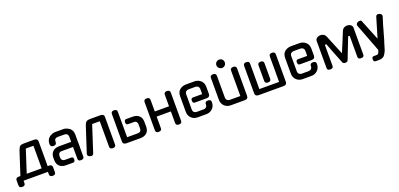

<svg xmlns="http://www.w3.org/2000/svg" viewBox="21 -1990 6879 3310"><g transform="rotate(-20 3460.5 -334.5)"><path d="M0 -46Q0 -91 48 -94H87L225 -519Q246 -571 265 -586.5Q284 -602 337 -602H524Q587 -602 587 -543V-94H620Q669 -91 669 -46V45Q669 93 614 93Q558 93 558 45V0H111V45Q111 93 55 93Q0 93 0 45ZM203 -94H477V-508H337Z M729 -153V-196Q729 -268 772.5 -308.5Q816 -349 889 -349H1111V-442Q1111 -473 1093 -490.5Q1075 -508 1043 -508H926Q859 -508 859 -446V-438Q859 -386 803 -386Q747 -386 747 -438V-447Q747 -521 801 -563H800Q860 -602 909 -602H1061Q1109 -602 1168 -563H1167Q1221 -522 1221 -443V-302L1222 -290V-199H1221V-42Q1221 6 1166 6Q1139 6 1125.5 -3Q1112 -12 1112 -36L1111 -255H908Q870 -257 854 -236Q839 -217 839 -189V-154Q844 -94 907 -94H1020Q1058 -94 1058 -47Q1056 0 1020 0H889Q816 0 772.5 -40Q729 -80 729 -153Z M1806 -549V-48Q1806 0 1751 0Q1696 0 1696 -48V-514H1556L1400 -33Q1389 0 1359 0Q1350 0 1333 -5Q1292 -18 1292 -49Q1292 -56 1295 -67L1444 -525Q1462 -574 1476 -586Q1498 -608 1556 -608H1743Q1770 -608 1788 -596Q1806 -584 1806 -549Z M1935 -560Q1935 -608 1990 -608Q2045 -608 2045 -561V-94H2238Q2306 -94 2306 -160V-234Q2306 -258 2291 -281Q2277 -302 2237 -300H2137Q2099 -300 2099 -347Q2101 -394 2137 -394H2256Q2329 -394 2372.5 -353.5Q2416 -313 2416 -241V-143Q2413 -74 2369.5 -37Q2326 0 2256 0H1997Q1935 0 1935 -59Z M2535 -560Q2535 -608 2590 -608Q2645 -608 2645 -560V-348H2906V-560Q2906 -608 2961 -608Q3016 -608 3016 -560V-42Q3016 6 2961 6Q2906 6 2906 -42V-254H2645V-42Q2645 6 2590 6Q2535 6 2535 -42Z M3145 -443Q3145 -565 3262 -596Q3284 -602 3305 -602H3465Q3516 -602 3561 -572Q3625 -529 3625 -444V-315Q3625 -256 3562 -256H3346Q3310 -256 3308 -303Q3308 -350 3346 -350H3514L3515 -408V-448Q3513 -476 3494 -492Q3475 -508 3447 -508H3323Q3295 -508 3276 -492Q3257 -476 3255 -448V-154Q3257 -126 3276 -110Q3295 -94 3323 -94H3447Q3475 -94 3494 -110Q3513 -126 3515 -154V-173Q3519 -213 3570 -213Q3621 -213 3625 -173V-152Q3622 -86 3576.5 -43Q3531 0 3465 0H3305Q3236 0 3190.5 -45Q3145 -90 3145 -159Z M3752 -159V-560Q3752 -608 3807 -608Q3862 -608 3862 -560V-154Q3864 -126 3883 -110Q3902 -94 3930 -94H4122V-560Q4122 -608 4177 -608Q4232 -608 4232 -560V-59Q4232 0 4170 0H3912Q3843 0 3797.5 -45Q3752 -90 3752 -159ZM3915 -732Q3915 -765 3937.5 -787Q3960 -809 3993 -809Q4026 -809 4047.5 -787Q4069 -765 4069 -732Q4069 -700 4047 -678Q4025 -656 3993 -656Q3961 -656 3938 -678Q3915 -700 3915 -732Z M4361 -560Q4361 -608 4416 -608Q4471 -608 4471 -560V-94H4833V-560Q4833 -608 4888 -608Q4943 -608 4943 -560V-59Q4943 0 4881 0H4423Q4361 0 4361 -59ZM4597 -198V-483Q4597 -531 4652 -531Q4707 -531 4707 -483V-198Q4707 -150 4652 -150Q4597 -150 4597 -198Z M5072 -443Q5072 -565 5189 -596Q5211 -602 5232 -602H5392Q5443 -602 5488 -572Q5552 -529 5552 -444V-315Q5552 -256 5489 -256H5273Q5237 -256 5235 -303Q5235 -350 5273 -350H5441L5442 -408V-448Q5440 -476 5421 -492Q5402 -508 5374 -508H5250Q5222 -508 5203 -492Q5184 -476 5182 -448V-154Q5184 -126 5203 -110Q5222 -94 5250 -94H5374Q5402 -94 5421 -110Q5440 -126 5442 -154V-173Q5446 -213 5497 -213Q5548 -213 5552 -173V-152Q5549 -86 5503.5 -43Q5458 0 5392 0H5232Q5163 0 5117.5 -45Q5072 -90 5072 -159Z M5683 -39V-533Q5683 -564 5706 -583.5Q5729 -603 5762 -607Q5795 -611 5825 -597Q5856 -582 5870 -550Q5871 -548 5883.5 -519Q5896 -490 5905 -467Q5921 -427 5927 -413L5950 -357Q6015 -200 6020 -188Q6043 -240 6091 -357L6114 -413Q6120 -427 6136 -467Q6145 -490 6157.5 -519Q6170 -548 6171 -550Q6185 -582 6216 -597Q6246 -611 6279 -607Q6312 -603 6335 -583.5Q6358 -564 6358 -533V-39Q6358 6 6303 6Q6248 6 6248 -39V-423L6221 -427Q6218 -416 6072 -45Q6061 -12 6021 -13H6020Q5980 -12 5969 -45L5870 -296Q5825 -410 5820 -427L5793 -423V-39Q5793 6 5738 6Q5683 6 5683 -39Z M6433 -538Q6425 -563 6437 -579Q6458 -609 6501 -609Q6530 -609 6537 -575L6683 -214L6790 -573Q6799 -609 6832 -609Q6848 -609 6866.5 -601Q6885 -593 6893 -581Q6904 -564 6897 -543Q6856 -418 6806 -235Q6783 -148 6763 -93Q6758 -78 6746 -35L6738 -9Q6736 -3 6734 5Q6732 13 6731 15Q6709 70 6683.5 100.5Q6658 131 6611 138Q6608 138 6601 139Q6594 140 6590 140H6519Q6484 140 6482 93Q6482 46 6519 46H6563Q6598 46 6609 25L6623 -12L6628 -28L6433 -539Z"/></g></svg>

Font: Gugi Cyrillic
Style: Regular
Weight: 400
Foundry: TAE System & Typefaces Co.
Version: Version 3.10 September 15, 2020